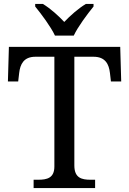

<svg xmlns="http://www.w3.org/2000/svg" viewBox="-20 -951 653 971"><path d="M258 -771H353C374 -816 422 -880 453 -918V-931H414C376 -908 335 -872 305 -840C275 -872 235 -908 197 -931H158V-918C189 -880 237 -816 258 -771ZM150 0H461V-42H438C393 -42 356 -51 356 -114V-664H453C513 -664 531 -626 536 -582L541 -539H593L588 -714H25L20 -539H72L77 -582C82 -626 100 -664 159 -664H255V-109C255 -50 217 -42 173 -42H150Z"/></svg>

Font: Noto Fangsong KSS Vertical
Style: Regular
Weight: 400
Designer: LIU Zhao, ZHANG Congyu, Kushim JIANG
Foundry: Guyu Beijing Co. Ltd.
Version: Version 1.000;November 16, 2022;FontCreator 11.5.0.2427 64-b